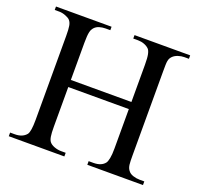

<svg xmlns="http://www.w3.org/2000/svg" viewBox="-117 -791 957 921"><g transform="rotate(20 361.5 -331.0)"><path d="M418.5 0V-18.6H442.9Q483.4 -18.6 501.5 -42.5Q506.8 -49.8 510.5 -68.4Q514.2 -86.9 514.2 -117.7V-319.3H205.1V-117.7Q205.1 -84 208 -66.9Q210.9 -49.8 217.8 -41.5Q226.1 -31.2 243.2 -24.9Q260.3 -18.6 277.3 -18.6H301.3V0H17.6V-18.6H41.5Q80.6 -18.6 100.1 -42.5Q111.8 -58.1 111.8 -117.7V-545.4Q111.8 -563 111.1 -575.4Q110.4 -587.9 108.9 -596.7Q107.4 -605.5 104.7 -611.6Q102.1 -617.7 98.1 -622.6Q94.7 -627 88.1 -630.9Q81.5 -634.8 73.5 -637.9Q65.4 -641.1 57.1 -642.8Q48.8 -644.5 41.5 -644.5H17.6V-662.1H301.3V-644.5H277.3Q260.7 -644.5 245.6 -639.9Q230.5 -635.3 220.2 -623.5Q216.8 -619.6 213.9 -614Q210.9 -608.4 209 -599.4Q207 -590.3 206.1 -577.4Q205.1 -564.5 205.1 -545.4V-355.5H514.2V-545.4Q514.2 -581.5 510.3 -599.1Q506.3 -616.7 499.5 -623.5Q489.7 -633.3 474.6 -638.9Q459.5 -644.5 442.9 -644.5H418.5V-662.1H702.6V-644.5H678.7Q664.1 -644.5 647.9 -639.2Q631.8 -633.8 621.6 -623.5Q616.2 -617.7 613.3 -612.1Q610.4 -606.4 608.9 -598.1Q607.4 -589.8 607.2 -577.4Q606.9 -564.9 606.9 -545.4V-117.7Q606.9 -101.6 607.2 -89.8Q607.4 -78.1 608.6 -69.3Q609.9 -60.5 612.3 -54.2Q614.7 -47.9 618.7 -42.5Q627.4 -29.8 644.5 -24.2Q661.6 -18.6 678.7 -18.6H702.6V0Z"/></g></svg>

Font: Doulos SIL Compact
Style: Regular
Weight: 400
Designer: Walt Agee, Victor Gaultney, Peter Martin, Debbi Hosken
Foundry: SIL International
Version: Version 4.110; 2011; Maintenance release ; LnSpcTght